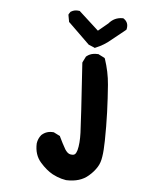

<svg xmlns="http://www.w3.org/2000/svg" viewBox="-49 -551 598 732"><g transform="rotate(5 250.0 -185.0)"><path d="M231 138.7Q221.7 137.2 212.9 134.8Q204.1 132.3 195.6 128.9Q187 125.5 178.7 121.1Q153.8 107.4 130.4 80.6Q105.5 52.2 107.4 9.3V8.8Q109.9 -9.8 121.6 -23.9L122.1 -24.4L122.6 -24.9Q141.1 -41.5 167 -39.1H168.9L170.4 -38.1L189.9 -28.3L192.9 -26.9L194.3 -23.4Q206.1 1.5 218.3 22.5Q222.2 28.3 226.1 32.2Q230 36.1 234.6 38.1Q239.3 40 245.1 40Q252.4 40.5 256.8 36.4Q261.2 32.2 264.6 21Q271.5 -4.9 270 -46.4Q268.6 -89.4 253.9 -311V-313.5L254.9 -315.9L264.6 -335.4L265.6 -337.4L267.1 -338.4Q272.9 -343.3 279.8 -346.2Q286.6 -349.1 294.2 -350.1Q301.8 -351.1 310.5 -350.6H312.5L314 -349.6L333.5 -339.8L336.9 -337.9L338.4 -334.5Q346.2 -311 351.3 -286.9Q356.4 -262.7 358.4 -237.3Q362.3 -187 364.3 -133.1Q366.2 -79.1 365.2 -23.9Q364.7 -4.9 363.8 10.3Q362.8 25.4 360.8 37.6Q358.9 49.8 356 58.6Q353 67.9 347.4 77.1Q341.8 86.4 334.2 95.2Q326.7 104 316.4 112.8Q284.7 140.6 231.9 138.7H231.4ZM292 -375 273.4 -382.8 272 -383.3 270.5 -384.8 192.4 -460.9 189.9 -462.9 189.5 -465.8 185.5 -487.3 185.1 -491.2 187 -494.6 190.9 -500.5 192.4 -502.4 194.3 -503.4Q207 -511.2 224.1 -508.8L227.1 -508.3L229 -506.3L302.2 -439.5L339.8 -470.7Q350.1 -482.9 363 -489Q376 -495.1 391.6 -495.1H394.5L397.5 -493.2Q416 -480 411.1 -456.1L410.2 -452.6L407.2 -450.2Q382.3 -430.7 356.9 -409.7Q343.8 -398.4 329.3 -389.6Q314.9 -380.9 299.3 -374.5L295.9 -373Z"/></g></svg>

Font: NaikaiFont
Style: Bold
Weight: 700
Version: Version 1.89